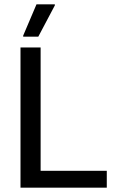

<svg xmlns="http://www.w3.org/2000/svg" viewBox="-20 -870 540 890"><path d="M75 0V-650H168.3V-78.3H475V0ZM87.5 -700V-705L149.2 -850H234.2V-845L157.5 -700Z"/></svg>

Font: Familjen Grotesk GF
Style: Regular
Weight: 400
Designer: Anders Wikstroem, Jonas Baeckman, Matilda Gysing, Kristian Moeller
Foundry: Familjen STHLM AB
Version: Version 2.000; Beta; Release 4; Build 6